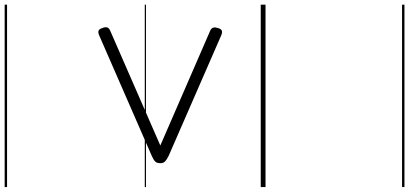

<svg xmlns="http://www.w3.org/2000/svg" viewBox="-474 -656 1712 803"><g transform="rotate(-90 381.5 -255.0)"><path d="M633 -186 131 -405Q115 -413 107.5 -420Q100 -427 100 -440Q100 -455 107.5 -462Q115 -469 131 -476L633 -695Q646 -701 653.5 -698.5Q661 -696 665 -683Q670 -671 668 -663Q666 -655 655 -650L174 -440L655 -231Q665 -226 667 -218Q669 -210 665 -198Q661 -185 653.5 -182.5Q646 -180 633 -186ZM0 571H763V581H0ZM0 -20H763V0H0ZM0 -505H763V-500H0ZM0 -1091H763V-1081H0Z"/></g></svg>

Font: Playwrite PT Guides
Style: Regular
Weight: 400
Designer: Veronika Burian, José Scaglione
Foundry: TypeTogether
Version: Version 1.003